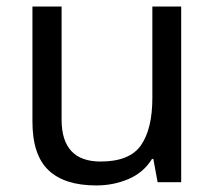

<svg xmlns="http://www.w3.org/2000/svg" viewBox="-20 -556 658 586"><path d="M533 -536V0H461L448 -71H444Q418 -29 372 -9.5Q326 10 274 10Q177 10 128 -36.5Q79 -83 79 -185V-536H168V-191Q168 -63 287 -63Q376 -63 410.5 -113Q445 -163 445 -257V-536Z"/></svg>

Font: Noto Sans Pau Cin Hau
Style: Regular
Weight: 400
Designer: Monotype Design Team
Foundry: Monotype Imaging Inc.
Version: Version 2.002; ttfautohint (v1.8.4.7-5d5b)